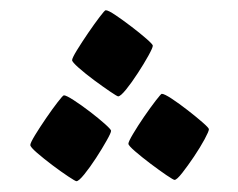

<svg xmlns="http://www.w3.org/2000/svg" viewBox="-20 -338 457 368"><path d="M272.9 -250.5Q272.9 -246.6 264.4 -231.2Q255.9 -215.8 244.1 -197.8Q232.4 -179.7 221.7 -166.5Q210.9 -153.3 206.5 -153.3Q204.6 -153.3 190.9 -162.6Q177.2 -171.9 160.4 -184.3Q143.6 -196.8 130.9 -208Q118.2 -219.2 118.2 -222.7Q118.2 -226.6 127.4 -241.7Q136.7 -256.8 148.9 -274.7Q161.1 -292.5 170.9 -305.4Q180.7 -318.4 182.6 -318.4Q187.5 -318.4 201.7 -308.8Q215.8 -299.3 232.4 -286.6Q249 -273.9 261 -263.4Q272.9 -252.9 272.9 -250.5ZM192.9 -87.4Q192.9 -83.5 184.3 -68.4Q175.8 -53.2 164.1 -35.2Q152.3 -17.1 141.6 -3.9Q130.9 9.3 126.5 9.3Q124.5 9.3 110.8 0.2Q97.2 -8.8 80.3 -21.5Q63.5 -34.2 50.8 -45.2Q38.1 -56.2 38.1 -60.1Q38.1 -64 47.1 -78.9Q56.2 -93.8 68.4 -111.6Q80.6 -129.4 90.6 -142.3Q100.6 -155.3 102.5 -155.3Q106.9 -155.3 121.3 -146Q135.7 -136.7 152.3 -124Q168.9 -111.3 180.9 -100.6Q192.9 -89.8 192.9 -87.4ZM380.4 -90.3Q380.4 -86.4 372.1 -71Q363.8 -55.7 351.8 -37.8Q339.8 -20 329.3 -6.6Q318.8 6.8 314.5 6.8Q312.5 6.8 298.8 -2.4Q285.2 -11.7 268.3 -24.4Q251.5 -37.1 238.8 -48.1Q226.1 -59.1 226.1 -62.5Q226.1 -66.4 235.1 -81.5Q244.1 -96.7 256.3 -114.5Q268.6 -132.3 278.6 -145.3Q288.6 -158.2 290 -158.2Q294.9 -158.2 309.1 -148.9Q323.2 -139.6 339.8 -126.7Q356.4 -113.8 368.4 -103.3Q380.4 -92.8 380.4 -90.3Z"/></svg>

Font: Scheherazade New SemiBold
Style: Regular
Weight: 600
Designer: SIL International
Foundry: SIL International
Version: Version 4.000